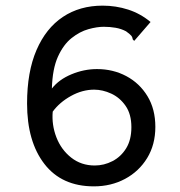

<svg xmlns="http://www.w3.org/2000/svg" viewBox="-20 -651 640 681"><path d="M313 10Q199 10 137.5 -69.5Q76 -149 76 -284Q76 -396 109.5 -473.5Q143 -551 203 -591Q263 -631 344 -631Q391 -631 434.5 -617Q478 -603 514 -573L463 -514L456 -506L451 -511Q450 -519 445.5 -524.5Q441 -530 427 -540Q410 -549 390 -552.5Q370 -556 348 -556Q324 -556 293.5 -547.5Q263 -539 234 -516Q205 -493 185.5 -450Q166 -407 164 -337Q189 -369 233.5 -387.5Q278 -406 324 -406Q381 -406 428 -381Q475 -356 503 -310Q531 -264 531 -201Q531 -138 502 -90.5Q473 -43 423.5 -16.5Q374 10 313 10ZM316 -64Q349 -64 379 -79.5Q409 -95 427.5 -125Q446 -155 446 -200Q446 -246 425.5 -275.5Q405 -305 374.5 -319Q344 -333 314 -333Q272 -333 231.5 -310.5Q191 -288 167 -255Q163 -208 180 -164Q197 -120 232.5 -92Q268 -64 316 -64Z"/></svg>

Font: Inconsolata Expanded Medium
Style: Regular
Weight: 500
Width: 7
Monospace: yes
Designer: Raph Levien, Cyreal, Brenton Simpson
Foundry: Raph Levien, Cyreal, Google
Version: Version 3.001; ttfautohint (v1.8.2.53-6de2)